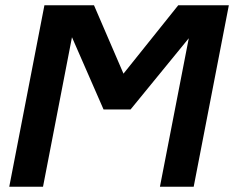

<svg xmlns="http://www.w3.org/2000/svg" viewBox="-20 -708 888 728"><path d="M252.9 -566.9 143.1 0H15.1L148.4 -688H336.4L448.2 -428.7L655.8 -688H847.7L714.4 0H586.4L695.8 -563L475.1 -293H372.6Z"/></svg>

Font: Arimo
Style: Bold Italic
Weight: 700
Italic angle: -12°
Designer: Steve Matteson
Foundry: Monotype Imaging Inc.
Version: Version 1.33